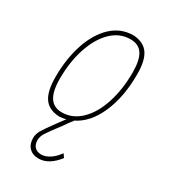

<svg xmlns="http://www.w3.org/2000/svg" viewBox="-167 -540 731 829"><g transform="rotate(30 198.0 -125.0)"><path d="M210 -10H212Q194 12 184 28Q140 86 128.5 104.5Q117 123 117 141Q117 162 128.5 174.5Q140 187 161 187Q182 187 203 173.5Q224 160 242 135H244L255 151Q211 208 160 208Q131 208 113.5 190.5Q96 173 96 143Q96 123 106.5 104.5Q117 86 156 33L180 1Q170 4 149 6H144Q94 3 71 -30.5Q48 -64 48 -134Q48 -225 72.5 -298.5Q97 -372 142 -414.5Q187 -457 248 -458H253Q303 -454 325.5 -421Q348 -388 348 -320Q348 -207 311.5 -124Q275 -41 210 -10ZM327 -317Q327 -379 308 -408Q289 -437 248 -437Q195 -437 154.5 -398Q114 -359 91 -290.5Q68 -222 68 -137Q68 -75 87.5 -45Q107 -15 148 -15Q200 -15 241 -54.5Q282 -94 304.5 -163Q327 -232 327 -317Z"/></g></svg>

Font: Luna Sans Thin
Style: Italic
Weight: 250
Italic angle: -7°
Designer: Juan Pablo del Peral
Foundry: Huerta Tipografica
Version: Version 2.001; ttfautohint (v1.5)